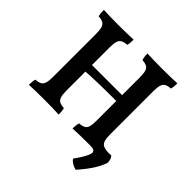

<svg xmlns="http://www.w3.org/2000/svg" viewBox="-212 -869 1235 1235"><g transform="rotate(45 405.5 -251.0)"><path d="M762 0Q749 39 723 80Q697 121 648 177Q628 172 611.5 162Q595 152 586 138Q647 51 647 24Q647 11 636.5 5.5Q626 0 606 0H586Q503 0 446 3Q446 -27 453 -50Q481 -52 495 -60Q509 -68 514.5 -87Q520 -106 520 -144V-321Q315 -321 246 -314V-144Q246 -106 252 -87Q258 -68 272 -60Q286 -52 314 -50Q320 -34 320 3Q265 0 189 0Q105 0 49 3Q49 -31 55 -50Q83 -52 97 -60Q111 -68 117 -87Q123 -106 123 -144V-533Q123 -570 117 -589Q111 -608 97 -616Q83 -624 55 -626Q49 -647 49 -679Q103 -676 186 -676Q260 -676 320 -679Q320 -664 319 -650Q318 -636 314 -626Q286 -624 272 -616Q258 -608 252 -589Q246 -570 246 -533V-374H520V-533Q520 -570 514.5 -589Q509 -608 495 -616Q481 -624 453 -626Q446 -646 446 -679Q500 -676 584 -676Q658 -676 718 -679Q718 -644 712 -626Q684 -624 670 -616Q656 -608 650 -589Q644 -570 644 -533V-144Q644 -106 650 -87Q656 -68 670 -60Q684 -52 712 -50H746Q762 -31 762 0Z"/></g></svg>

Font: Vollkorn SC SemiBold
Style: Regular
Weight: 600
Designer: Friedrich Althausen
Foundry: Friedrich Althausen
Version: Version 4.015